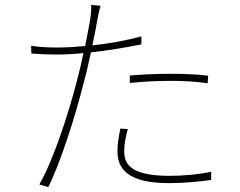

<svg xmlns="http://www.w3.org/2000/svg" viewBox="-20 -762 996 796"><path d="M518.1 -418C575.3 -424 632.1 -426.8 685 -426.8C739 -426.8 793 -424 840.9 -416.9L843 -448.2C796.2 -454.2 738.3 -456 682.2 -456C621.1 -456 564.3 -452.8 518.1 -448.9ZM566.1 -611.2C503.9 -594.1 430.8 -581 362.9 -573.9C371.1 -611.9 378.2 -647 383.2 -677.9C386 -693.9 392 -723 397 -737.9L358 -741.8C359 -724.8 356.9 -700.3 354 -682.2C351.2 -661.2 342 -619 333.1 -571C290.1 -567.1 250 -565 217 -565C186.1 -565 149.1 -566.1 109 -572.1L110.1 -540.1C145.2 -537.3 177.9 -535.9 214.8 -535.9C248.9 -535.9 285.9 -538 326 -541.9C317.1 -498.9 306.8 -454.9 296.9 -419C261.7 -284.1 201 -98 143.1 2.8L180 13.8C228 -80.3 291.9 -278.1 326 -415.1C338.1 -458.1 348 -503.2 356.9 -545.1C424.7 -552.2 498.9 -564.3 566.1 -578.1ZM479 -229C470.2 -186.1 467 -161.2 467 -133.2C467 -41.2 542.3 -2.8 681.1 -2.8C743.3 -2.8 806.1 -8.9 855.1 -16L855.8 -50.1C806.8 -39.1 742.2 -33 682.2 -33C514.2 -33 495 -87 495 -134.9C495 -163 500 -191.1 509.9 -226.9Z"/></svg>

Font: Karasuma Gothic
Style: Thin
Weight: 200
Designer: Rasmus Andersson / Ryoko Ishizuka
Foundry: rsms
Version: Version 1.00